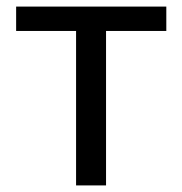

<svg xmlns="http://www.w3.org/2000/svg" viewBox="-20 -563 553 583"><path d="M29 -469H211V0H302V-469H485V-543H29Z"/></svg>

Font: Kinto Sans
Style: Regular
Weight: 400
Designer: Authors: Ryoko NISHIZUKA  (kana & ideographs); Paul D. Hunt (Latin, Greek & Cyrillic); Wenlong ZHANG  (bopomofo); Sandol
Foundry: Adobe Systems Incorporated, ookami Inc.
Version: Version 0.001